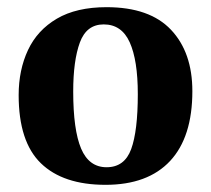

<svg xmlns="http://www.w3.org/2000/svg" viewBox="-20 -505 588 535"><path d="M274 10Q156 10 94 -50Q32 -110 32 -240Q32 -310 58 -365.5Q84 -421 138.5 -453Q193 -485 277 -485Q397 -485 456.5 -422Q516 -359 516 -251Q516 -123 454 -56.5Q392 10 274 10ZM277 -39Q327 -39 345.5 -89.5Q364 -140 364 -243Q364 -337 341.5 -387Q319 -437 269 -437Q221 -437 202.5 -386.5Q184 -336 184 -250Q184 -143 206 -91Q228 -39 277 -39Z"/></svg>

Font: STIX Two Text
Style: Bold
Weight: 700
Designer: Ross Mills, John Hudson & Paul Hanslow, Tiro Typeworks Ltd; with prior portions MicroPress Inc., and Coen Hoffman.
Foundry: Tiro Typeworks Ltd
Version: Version 2.13 b171